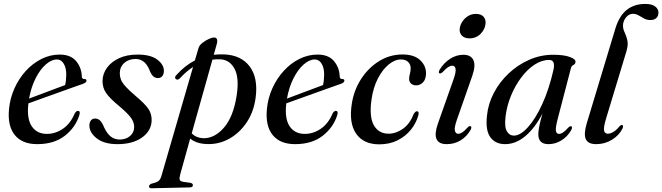

<svg xmlns="http://www.w3.org/2000/svg" viewBox="-20 -742 3453 1001"><path d="M394.5 -144.5Q375 -79 318.8 -34.8Q262.5 9.5 174 9.5Q95.5 9.5 57 -38.2Q18.5 -86 27 -173.5Q32.5 -231 55.8 -282.2Q79 -333.5 115.2 -373Q151.5 -412.5 196.8 -435Q242 -457.5 291 -457.5Q348 -457.5 376.5 -423.8Q405 -390 406.5 -344Q407 -329 420.5 -330Q430.5 -330 431 -322Q431.5 -311.5 411.5 -304.5Q396.5 -299.5 362.2 -287.2Q328 -275 285 -259.5Q242 -244 200 -229Q158 -214 128 -203Q127.5 -200.5 127.5 -197.5Q119.5 -122 146 -83Q172.5 -44 224.5 -44Q269.5 -44 308.8 -71.2Q348 -98.5 370 -151.5Q378.5 -164.5 386.5 -164Q399.5 -163.5 394.5 -144.5ZM277 -432Q248.5 -432 219 -406.2Q189.5 -380.5 166 -334.5Q142.5 -288.5 131.5 -228Q159.5 -238.5 194.8 -251.8Q230 -265 263.2 -277.5Q296.5 -290 319.5 -298.5Q325 -320 325.5 -353.5Q325.5 -388 312.2 -410Q299 -432 277 -432Z M603.5 -14.5Q637 -14.5 658.2 -33Q679.5 -51.5 679.5 -80.5Q679.5 -103 664.2 -125.8Q649 -148.5 603.5 -187Q553 -228.5 533.5 -256.5Q514 -284.5 514.5 -321.5Q515.5 -358 538 -389Q560.5 -420 601.2 -438.8Q642 -457.5 697.5 -457.5Q764.5 -457.5 799.2 -431.8Q834 -406 834.5 -373Q834.5 -355 826 -345Q817.5 -335 803.5 -335Q789 -335 778.2 -344.8Q767.5 -354.5 758 -380Q734.5 -434.5 687 -434.5Q650.5 -434.5 627.5 -413.5Q604.5 -392.5 604.5 -360Q604.5 -343 610.5 -327.2Q616.5 -311.5 634 -291.8Q651.5 -272 685.5 -243Q736.5 -200.5 754.2 -173.5Q772 -146.5 770.5 -112.5Q768.5 -59 720 -24.8Q671.5 9.5 593 9.5Q522.5 9.5 484.2 -20.8Q446 -51 446 -87.5Q446 -103.5 453.8 -113.8Q461.5 -124 475.5 -124Q491 -124 502 -113.2Q513 -102.5 523 -77.5Q539.5 -43 559.2 -28.8Q579 -14.5 603.5 -14.5Z M917.5 -333.5Q905.5 -322 896.5 -330Q887 -339 902 -353.5Q945 -400.5 996 -427L1015 -491.5Q1019 -505.5 1034.8 -518Q1050.5 -530.5 1068 -538.5Q1085.5 -546.5 1095.5 -546.5Q1119.5 -546.5 1110 -512L1094.5 -456.5Q1120.5 -459.5 1148.5 -458.5Q1237.5 -454.5 1281.8 -395.5Q1326 -336.5 1313 -234.5Q1303.5 -160 1266.5 -104.5Q1229.5 -49 1175.2 -18.8Q1121 11.5 1059 9Q1004 7.5 971.5 -19.5L919.5 167.5Q914.5 185.5 916.8 194.5Q919 203.5 936 206L971.5 211Q985.5 213.5 985.5 223Q986 235 969 235L770.5 239.5Q757 240 757 229.5Q757 221 770 215.5Q796.5 209.5 806.5 201.5Q816.5 193.5 821.5 175.5L986.5 -393Q950.5 -369.5 917.5 -333.5ZM1038 -21.5Q1096.5 -19 1146.2 -75Q1196 -131 1213.5 -242Q1228 -334.5 1203.8 -381.5Q1179.5 -428.5 1132 -432.5Q1109.5 -434 1087.5 -431L979.5 -46.5Q1002 -23.5 1038 -21.5Z M1739 -144.5Q1719.5 -79 1663.2 -34.8Q1607 9.5 1518.5 9.5Q1440 9.5 1401.5 -38.2Q1363 -86 1371.5 -173.5Q1377 -231 1400.2 -282.2Q1423.5 -333.5 1459.8 -373Q1496 -412.5 1541.2 -435Q1586.5 -457.5 1635.5 -457.5Q1692.5 -457.5 1721 -423.8Q1749.5 -390 1751 -344Q1751.5 -329 1765 -330Q1775 -330 1775.5 -322Q1776 -311.5 1756 -304.5Q1741 -299.5 1706.8 -287.2Q1672.5 -275 1629.5 -259.5Q1586.5 -244 1544.5 -229Q1502.5 -214 1472.5 -203Q1472 -200.5 1472 -197.5Q1464 -122 1490.5 -83Q1517 -44 1569 -44Q1614 -44 1653.2 -71.2Q1692.5 -98.5 1714.5 -151.5Q1723 -164.5 1731 -164Q1744 -163.5 1739 -144.5ZM1621.5 -432Q1593 -432 1563.5 -406.2Q1534 -380.5 1510.5 -334.5Q1487 -288.5 1476 -228Q1504 -238.5 1539.2 -251.8Q1574.5 -265 1607.8 -277.5Q1641 -290 1664 -298.5Q1669.5 -320 1670 -353.5Q1670 -388 1656.8 -410Q1643.5 -432 1621.5 -432Z M2070.5 -432Q2038 -432 2006 -405.5Q1974 -379 1949.8 -332Q1925.5 -285 1917 -223.5Q1904 -133.5 1929 -89.2Q1954 -45 2006 -45Q2044 -45 2080.5 -70.5Q2117 -96 2136.5 -147.5Q2146.5 -162.5 2153.5 -162Q2166 -161.5 2161.5 -142.5Q2150.5 -101.5 2123 -66.8Q2095.5 -32 2053.5 -10.8Q2011.5 10.5 1957.5 10.5Q1874.5 10.5 1836.2 -45.8Q1798 -102 1814.5 -203Q1825.5 -273 1863.2 -331Q1901 -389 1956.8 -423.5Q2012.5 -458 2078.5 -458Q2140 -458 2171.5 -427.5Q2203 -397 2201 -355Q2199.5 -326 2184.2 -311.5Q2169 -297 2150 -297Q2133 -297 2122.8 -306.5Q2112.5 -316 2113 -332Q2113.5 -345.5 2117.2 -358.2Q2121 -371 2121 -386.5Q2121 -406 2107.8 -419Q2094.5 -432 2070.5 -432Z M2427.5 -542Q2402 -542 2388.5 -556Q2375 -570 2376.5 -590Q2377.5 -608.5 2388.8 -626.8Q2400 -645 2418.5 -657.2Q2437 -669.5 2460 -669.5Q2488 -669.5 2500.5 -655.5Q2513 -641.5 2511.5 -621Q2510 -591 2486.5 -566.5Q2463 -542 2427.5 -542ZM2362 -117.5Q2347.5 -76 2351.5 -60.2Q2355.5 -44.5 2369 -44.5Q2378.5 -44.5 2389.8 -51.5Q2401 -58.5 2417.5 -77Q2427.5 -87 2433.5 -84Q2441.5 -80.5 2433 -64Q2413.5 -30 2381.2 -10.2Q2349 9.5 2309 9.5Q2225.5 9.5 2263 -97.5L2343 -324Q2358.5 -367 2355.2 -383.2Q2352 -399.5 2338 -399.5Q2328.5 -399.5 2317 -392.5Q2305.5 -385.5 2287.5 -366Q2277.5 -357 2271.5 -359.5Q2264 -363 2272 -378.5Q2294 -414.5 2326.8 -435.5Q2359.5 -456.5 2396 -456.5Q2434.5 -456.5 2448 -428.8Q2461.5 -401 2441.5 -344.5Z M2887.5 -122Q2875.5 -75.5 2878.2 -59.8Q2881 -44 2894.5 -44Q2904 -44 2915 -51Q2926 -58 2942.5 -76.5Q2952.5 -86 2958.5 -83.5Q2966.5 -80 2958 -63.5Q2938.5 -29.5 2906.8 -10Q2875 9.5 2839.5 9.5Q2786.5 9.5 2786.5 -42Q2786.5 -57.5 2791.2 -82.2Q2796 -107 2808 -150Q2769 -74.5 2719 -32.5Q2669 9.5 2613 9.5Q2563 9.5 2536.5 -26.5Q2510 -62.5 2519 -140Q2525 -201 2554.8 -257.8Q2584.5 -314.5 2632 -359.2Q2679.5 -404 2739 -430.2Q2798.5 -456.5 2864 -456.5Q2920 -456.5 2950.8 -445Q2981.5 -433.5 2980.5 -419.5Q2979.5 -408 2969.5 -403.2Q2959.5 -398.5 2956.5 -386.5ZM2616 -136Q2609 -81.5 2622.2 -58.2Q2635.5 -35 2659 -35Q2693 -35 2732.5 -78.8Q2772 -122.5 2807.5 -200.2Q2843 -278 2866 -380Q2876 -429.5 2843 -429.5Q2804 -429.5 2766.2 -404.5Q2728.5 -379.5 2697 -337.2Q2665.5 -295 2644 -242.8Q2622.5 -190.5 2616 -136Z M3344 -721.5Q3379.5 -721.5 3396.2 -708Q3413 -694.5 3413 -676.5Q3413 -659 3402 -648.2Q3391 -637.5 3370.5 -637.5Q3352.5 -637.5 3338 -645.5Q3323.5 -653.5 3309.5 -661.8Q3295.5 -670 3279.5 -670Q3259.5 -670 3244.2 -651.8Q3229 -633.5 3228 -610.5Q3227.5 -592 3236.2 -574Q3245 -556 3250.5 -533Q3256 -510 3246.5 -476.5L3139.5 -123Q3125.5 -76 3129.5 -60.5Q3133.5 -45 3149 -45Q3162 -45 3177.5 -54Q3193 -63 3210 -83.5Q3218 -92 3223.5 -90.5Q3232.5 -87.5 3225 -71Q3207.5 -36 3170.2 -13.2Q3133 9.5 3088.5 9.5Q3045 9.5 3033.8 -17.5Q3022.5 -44.5 3039.5 -100.5L3188.5 -594Q3208.5 -659.5 3247.5 -690.5Q3286.5 -721.5 3344 -721.5Z"/></svg>

Font: Fraunces 72pt S000
Style: Italic
Weight: 400
Italic angle: -16°
Version: Version 1.000; ttfautohint (v1.8.3)